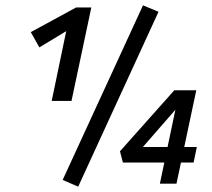

<svg xmlns="http://www.w3.org/2000/svg" viewBox="-20 -686 791 717"><path d="M173 -309 233 -597 289 -607 127 -509 95 -566 264 -658H321L247 -309ZM272 11 214 -14 514 -666 572 -642ZM428 -121 631 -349H713L639 0H577L646 -329H681L497 -118L464 -137H715L703 -79H439Z"/></svg>

Font: Ysabeau SemiBold
Style: Italic
Weight: 600
Italic angle: -12°
Designer: Christian Thalmann (Catharsis Fonts)
Version: Version 2.002